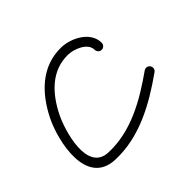

<svg xmlns="http://www.w3.org/2000/svg" viewBox="-86 -357 462 462"><g transform="rotate(-45 145.0 -126.5)"><path d="M245 -207C245 -207 245 -207 245 -207C245 -245 201 -267.2 168.3 -268C101.8 -269.5 57.2 -223.2 29.3 -167.4C2.6 -114 -25.3 10.9 68.5 15C149.3 18.5 221.2 -22 284.9 -67.2C290.3 -71 291.6 -78.5 287.8 -83.9C284 -89.3 276.5 -90.6 271.1 -86.8C211.9 -44.9 144.7 -5.7 69.5 -9C-0.4 -12 32.9 -120.9 50.7 -156.6C74.3 -203.9 111 -245.3 167.7 -244C186.6 -243.6 221 -231 221 -207C221 -200.4 226.4 -195 233 -195C239.6 -195 245 -200.4 245 -207Z"/></g></svg>

Font: FRB American Cursive Guidelines Arrows Light
Style: Italic
Weight: 300
Italic angle: -25°
Version: Version 2.0;Modular Font Editor K font №1